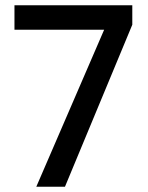

<svg xmlns="http://www.w3.org/2000/svg" viewBox="-20 -803 564 730"><path d="M118 -93H227L483 -709V-783H35V-690H376Z"/></svg>

Font: Noto Sans Kannada UI SemiCondensed Medium
Style: Regular
Weight: 500
Width: 4
Designer: Jelle Bosma - Monotype Design Team
Foundry: Monotype Imaging Inc.
Version: Version 2.005